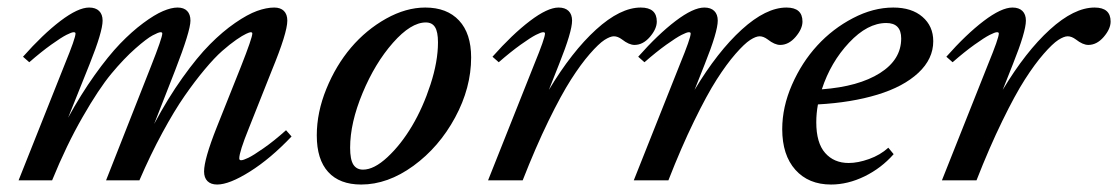

<svg xmlns="http://www.w3.org/2000/svg" viewBox="-20 -478 2964 509"><path d="M29.3 0 151.9 -308.1Q180.2 -377 180.2 -389.2Q180.2 -392.6 175.3 -392.6Q169.9 -392.6 156 -385.5Q142.1 -378.4 115.5 -359.4Q88.9 -340.3 57.6 -313L41 -327.6Q93.3 -386.7 140.1 -422.4Q187 -458 216.3 -458Q233.4 -458 242.7 -449Q252 -439.9 252 -423.3Q252 -394 217.8 -308.6L160.6 -166Q194.3 -227.5 230.7 -278.6Q267.1 -329.6 298.3 -362.1Q329.6 -394.5 359.6 -416.7Q389.6 -439 411.9 -448.5Q434.1 -458 450.7 -458Q467.3 -458 476.1 -449Q484.9 -439.9 484.9 -423.3Q484.9 -396 444.3 -291.5L388.7 -149.4Q424.8 -217.3 463.9 -272Q502.9 -326.7 536.6 -360.6Q570.3 -394.5 603.3 -417.2Q636.2 -439.9 661.4 -449Q686.5 -458 707 -458Q723.6 -458 732.7 -449Q741.7 -439.9 741.7 -423.3Q741.7 -391.1 700.7 -291.5L639.6 -137.7Q614.3 -75.2 614.3 -58.1Q614.3 -53.2 619.1 -53.2Q625 -53.2 638.2 -59.6Q651.4 -65.9 678.7 -85Q706.1 -104 738.3 -132.8L752.9 -116.2Q697.3 -57.6 642.6 -23.2Q587.9 11.2 555.7 11.2Q539.1 11.2 530 2.2Q521 -6.8 521 -23.4Q521 -55.7 554.2 -139.6L618.7 -301.3Q648.9 -377.9 648.9 -389.2Q648.9 -392.6 644.5 -392.6Q641.6 -392.6 632.6 -388.4Q623.5 -384.3 606.4 -372.6Q589.4 -360.8 569.1 -343Q548.8 -325.2 522.5 -293.7Q496.1 -262.2 469 -223.1Q441.9 -184.1 410.4 -126Q378.9 -67.9 349.6 0H261.2L379.9 -301.3Q410.2 -377.9 410.2 -389.2Q410.2 -392.6 405.8 -392.6Q400.4 -392.6 384.8 -384.3Q369.1 -376 338.9 -349.4Q308.6 -322.8 275.1 -282.5Q241.7 -242.2 199 -167.7Q156.2 -93.3 118.2 0Z M937.5 11.2Q880.4 11.2 850.1 -22Q819.8 -55.2 819.8 -119.1Q819.8 -180.2 845.2 -242.4Q870.6 -304.7 910.6 -351.8Q950.7 -398.9 1003.4 -428.5Q1056.2 -458 1107.4 -458Q1165 -458 1197 -423.6Q1229 -389.2 1229 -325.7Q1229 -245.1 1186.5 -166.5Q1144 -87.9 1075.9 -38.3Q1007.8 11.2 937.5 11.2ZM942.4 -28.3Q971.7 -28.3 1007.3 -61.5Q1043 -94.7 1072.3 -144Q1101.6 -193.4 1121.3 -254.2Q1141.1 -314.9 1141.1 -365.7Q1141.1 -393.6 1133.3 -406Q1125.5 -418.5 1108.9 -418.5Q1069.3 -418.5 1021.7 -364.5Q974.1 -310.5 941.2 -231.4Q908.2 -152.3 908.2 -86.4Q908.2 -55.2 916.7 -41.7Q925.3 -28.3 942.4 -28.3Z M1273.9 0 1396.5 -308.1Q1424.8 -377 1424.8 -389.2Q1424.8 -392.6 1419.9 -392.6Q1414.6 -392.6 1400.6 -385.5Q1386.7 -378.4 1360.1 -359.4Q1333.5 -340.3 1302.2 -313L1285.6 -327.6Q1337.9 -386.7 1384.8 -422.4Q1431.6 -458 1460.9 -458Q1478 -458 1487.3 -449Q1496.6 -439.9 1496.6 -423.3Q1496.6 -394 1462.4 -308.6L1435.1 -239.7Q1496.1 -341.3 1560.3 -399.7Q1624.5 -458 1678.7 -458Q1721.2 -458 1721.2 -420.9Q1721.2 -401.4 1702.9 -380.1Q1684.6 -358.9 1662.1 -358.9Q1647.5 -358.9 1628.9 -373.5Q1617.7 -381.8 1607.4 -381.8Q1597.7 -381.8 1582.5 -372.1Q1567.4 -362.3 1543.7 -335.2Q1520 -308.1 1493.9 -267.3Q1467.8 -226.6 1433.8 -157Q1399.9 -87.4 1365.7 0Z M1660.2 0 1782.7 -308.1Q1811 -377 1811 -389.2Q1811 -392.6 1806.2 -392.6Q1800.8 -392.6 1786.9 -385.5Q1772.9 -378.4 1746.3 -359.4Q1719.7 -340.3 1688.5 -313L1671.9 -327.6Q1724.1 -386.7 1771 -422.4Q1817.9 -458 1847.2 -458Q1864.3 -458 1873.5 -449Q1882.8 -439.9 1882.8 -423.3Q1882.8 -394 1848.6 -308.6L1821.3 -239.7Q1882.3 -341.3 1946.5 -399.7Q2010.7 -458 2064.9 -458Q2107.4 -458 2107.4 -420.9Q2107.4 -401.4 2089.1 -380.1Q2070.8 -358.9 2048.3 -358.9Q2033.7 -358.9 2015.1 -373.5Q2003.9 -381.8 1993.7 -381.8Q1983.9 -381.8 1968.8 -372.1Q1953.6 -362.3 1929.9 -335.2Q1906.2 -308.1 1880.1 -267.3Q1854 -226.6 1820.1 -157Q1786.1 -87.4 1752 0Z M2183.1 11.2Q2123.5 11.2 2088.6 -27.8Q2053.7 -66.9 2053.7 -135.7Q2053.7 -194.3 2079.6 -253.4Q2105.5 -312.5 2146.5 -357.2Q2187.5 -401.9 2241.2 -429.9Q2294.9 -458 2348.1 -458Q2397 -458 2425.5 -433.3Q2454.1 -408.7 2454.1 -368.7Q2454.1 -321.8 2414.6 -284.9Q2375 -248 2306.2 -227.1Q2237.3 -206.1 2148.4 -201.2Q2144 -177.7 2144 -153.8Q2144 -99.1 2167.5 -72.5Q2190.9 -45.9 2230 -45.9Q2254.4 -45.9 2283.9 -56.4Q2313.5 -66.9 2335 -86.4L2349.1 -69.3Q2316.4 -32.2 2272 -10.5Q2227.5 11.2 2183.1 11.2ZM2329.6 -417Q2279.8 -417 2231 -365Q2182.1 -313 2158.7 -241.2Q2256.3 -248.5 2312.7 -284.2Q2369.1 -319.8 2369.1 -376Q2369.1 -417 2329.6 -417Z M2477.1 0 2599.6 -308.1Q2627.9 -377 2627.9 -389.2Q2627.9 -392.6 2623 -392.6Q2617.7 -392.6 2603.8 -385.5Q2589.8 -378.4 2563.2 -359.4Q2536.6 -340.3 2505.4 -313L2488.8 -327.6Q2541 -386.7 2587.9 -422.4Q2634.8 -458 2664.1 -458Q2681.2 -458 2690.4 -449Q2699.7 -439.9 2699.7 -423.3Q2699.7 -394 2665.5 -308.6L2638.2 -239.7Q2699.2 -341.3 2763.4 -399.7Q2827.6 -458 2881.8 -458Q2924.3 -458 2924.3 -420.9Q2924.3 -401.4 2906 -380.1Q2887.7 -358.9 2865.2 -358.9Q2850.6 -358.9 2832 -373.5Q2820.8 -381.8 2810.5 -381.8Q2800.8 -381.8 2785.6 -372.1Q2770.5 -362.3 2746.8 -335.2Q2723.1 -308.1 2697 -267.3Q2670.9 -226.6 2637 -157Q2603 -87.4 2568.8 0Z"/></svg>

Font: Elstob 8pt Medium
Style: Italic
Weight: 500
Italic angle: -20°
Designer: Peter S. Baker
Version: Version 1.015